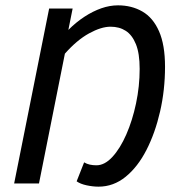

<svg xmlns="http://www.w3.org/2000/svg" viewBox="-20 -687 661 719"><path d="M349 12Q328 12 304.5 7Q281 2 267 -8L295 -79Q305 -73 316.5 -70.5Q328 -68 341 -68Q372 -68 401 -99.5Q430 -131 453 -183.5Q476 -236 489.5 -300Q503 -364 503 -429Q503 -487 489 -521.5Q475 -556 451 -571.5Q427 -587 394 -587Q359 -587 313.5 -562Q268 -537 223 -486L126 0H33L164 -655H252L236 -575Q265 -604 296.5 -624.5Q328 -645 359.5 -656Q391 -667 422 -667Q473 -667 513 -644Q553 -621 575.5 -570Q598 -519 598 -437Q598 -350 579.5 -269.5Q561 -189 528.5 -125.5Q496 -62 450.5 -25Q405 12 349 12Z"/></svg>

Font: Source Sans 3 ExtraLight Medium
Style: Italic
Weight: 500
Italic angle: -11°
Version: Version 3.052;hotconv 1.1.0;makeotfexe 2.6.0